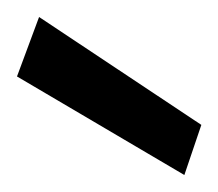

<svg xmlns="http://www.w3.org/2000/svg" viewBox="-20 -761 257 226"><path d="M197 -555 0 -671 26 -741 217 -614Z"/></svg>

Font: DM Sans 12pt
Style: Regular
Weight: 400
Version: Version 4.004;gftools[0.9.30]